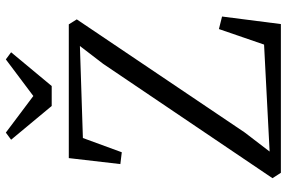

<svg xmlns="http://www.w3.org/2000/svg" viewBox="-186 -820 1006 674"><g transform="rotate(-90 317.0 -483.0)"><path d="M47.5 0 28.5 -29.5 430 -624 492.5 -705.5 169.5 -695 119.5 -558.5 78 -563.5 99 -744.5H568.5L586 -716.5L189 -127L122 -39.5L497.5 -59L552 -217.5L596 -206.5L569.5 0ZM282 -804.5 163.5 -947 188.5 -965.5 317 -869 445.5 -965.5 470.5 -947 352 -804.5Z"/></g></svg>

Font: Merriweather 72pt Light
Style: Regular
Weight: 300
Version: Version 2.100